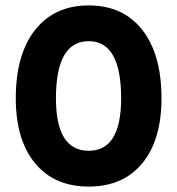

<svg xmlns="http://www.w3.org/2000/svg" viewBox="-20 -680 653 708"><path d="M38.2 -317.5Q38.2 -164 109.3 -78Q180.3 8 307.4 8Q433.8 8 504.7 -78Q575.5 -164 575.5 -317.5Q575.5 -479.5 504.7 -569.8Q433.8 -660 307.3 -660Q180.8 -660 109.5 -569.8Q38.2 -479.5 38.2 -317.5ZM426.7 -317.5Q426.7 -124 307.2 -124Q186.3 -124 186.3 -317.5Q186.3 -528.2 307.2 -528.2Q426.7 -528.2 426.7 -317.5Z"/></svg>

Font: Overused Grotesk Light
Style: Regular
Weight: 300
Designer: RandomMaerks
Version: Version 0.005